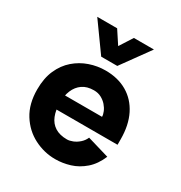

<svg xmlns="http://www.w3.org/2000/svg" viewBox="-176 -866 943 1003"><g transform="rotate(30 295.5 -364.0)"><path d="M301 13Q234 13 173.5 -18Q113 -49 75.5 -109Q38 -169 38 -256Q38 -324 60 -373.5Q82 -423 119.5 -455.5Q157 -488 203.5 -504Q250 -520 299 -520Q374 -520 429.5 -487.5Q485 -455 515.5 -394Q546 -333 546 -248V-215H143L142 -301H403Q403 -314 396 -331Q389 -348 375.5 -363.5Q362 -379 342.5 -389.5Q323 -400 298 -400Q256 -400 229 -381Q202 -362 188.5 -329.5Q175 -297 175 -256Q175 -210 188.5 -176.5Q202 -143 230.5 -125Q259 -107 303 -107Q318 -107 337 -114.5Q356 -122 373 -137Q390 -152 399 -173L531 -134Q508 -79 470.5 -46.5Q433 -14 389 -0.5Q345 13 301 13ZM242 -571 120 -741H240L326 -610H257L341 -741H462L339 -571Z"/></g></svg>

Font: Inclusive Sans
Style: Bold
Weight: 700
Designer: Olivia King
Foundry: Olivia King
Version: Version 2.004